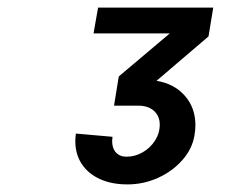

<svg xmlns="http://www.w3.org/2000/svg" viewBox="-20 -883 640 506"><path d="M275.5 -511.5Q275.5 -492 285.8 -481Q296 -470 313.5 -470Q335.5 -470 355.8 -481.5Q376 -493 388.5 -512.5Q401 -532 401 -554.5Q401 -577 385.8 -590.8Q370.5 -604.5 344.5 -604.5H280.5L293 -681.5L427.5 -795H226.5L238.5 -863H542L529.5 -787L392.5 -670Q439 -662.5 467 -630.8Q495 -599 495 -553Q495 -541 492.5 -526Q486.5 -490.5 460.5 -461Q434.5 -431.5 396.2 -414.2Q358 -397 316 -397Q274 -397 243 -411.2Q212 -425.5 195.2 -451.2Q178.5 -477 178.5 -510.5Q178.5 -520.5 180 -531L276.5 -522.5Q275.5 -514.5 275.5 -511.5Z"/></svg>

Font: JuliaMono SemiBoldItalic
Style: Regular
Weight: 600
Italic angle: -9°
Monospace: yes
Designer: cormullion
Foundry: corm
Version: Version 0.049; ttfautohint (v1.8.4)